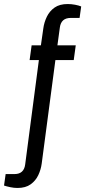

<svg xmlns="http://www.w3.org/2000/svg" viewBox="-109 -751 423 953"><path d="M-22 182Q-40 182 -58.5 178Q-77 174 -89 170L-81 113H-37Q10 113 16 65L84 -453H38L48 -526H94L106 -610Q110 -640 123.5 -668Q137 -696 162 -713.5Q187 -731 227 -731Q245 -731 263.5 -727.5Q282 -724 294 -719L286 -662H242Q194 -662 188 -614L176 -526H267L257 -453H166L98 61Q94 91 81 118.5Q68 146 43 164Q18 182 -22 182Z"/></svg>

Font: Archivo Narrow
Style: Italic
Weight: 400
Italic angle: -8°
Designer: Hector Gatti
Foundry: Omnibus-Type
Version: Version 3.002